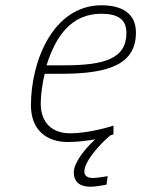

<svg xmlns="http://www.w3.org/2000/svg" viewBox="-20 -529 534 726"><path d="M156 -282C191 -394 251 -477 363 -477C424 -477 458 -457 458 -405C458 -307 376 -282 221 -282H156ZM387 137C387 137 350 144 331 144C311 144 299 136 299 120C299 79 362 12 397 -17L409 -21V-54C409 -54 322 -25 245 -25C177 -25 134 -65 134 -138C134 -168 140 -214 149 -250H212C396 -250 494 -288 494 -406C494 -478 442 -509 364 -509C181 -509 97 -298 97 -131C97 -39 154 8 237 8C274 8 309 3 340 -2C304 31 259 84 259 123C259 155 278 177 321 177C347 177 383 169 383 169L387 137Z"/></svg>

Font: RazerF5 Thin
Style: Italic
Weight: 250
Foundry: Razer Inc.
Version: Version 2